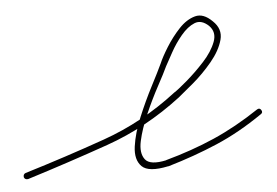

<svg xmlns="http://www.w3.org/2000/svg" viewBox="-37 -312 533 369"><g transform="rotate(-5 229.5 -128.0)"><path d="M4 13Q-2 14 -4 9Q-5 3 0 1Q79 -23 155.5 -50Q232 -77 298 -128Q306 -133 323.5 -148Q341 -163 358 -181.5Q375 -200 382 -218.5Q389 -237 376 -250Q376 -250 376 -250Q376 -250 376 -250Q362 -263 348.5 -257.5Q335 -252 322.5 -237Q310 -222 301 -205.5Q292 -189 287 -180Q281 -167 268 -143Q255 -119 243 -91.5Q231 -64 226 -41Q221 -18 230.5 -5.5Q240 7 272 0Q272 0 272 0Q271 0 271 0Q322 -14 365.5 -33Q409 -52 454 -82Q459 -85 462 -80Q465 -75 460 -72Q415 -41 370.5 -22Q326 -3 275 12Q275 12 274 12Q274 12 274 12Q236 20 223 7Q210 -6 213.5 -31.5Q217 -57 229.5 -87Q242 -117 256 -144Q270 -171 277 -186Q282 -198 293.5 -216.5Q305 -235 319.5 -250.5Q334 -266 350.5 -270.5Q367 -275 384 -258Q384 -258 384 -258Q384 -258 384 -258Q401 -242 395.5 -221.5Q390 -201 372.5 -180Q355 -159 335.5 -142.5Q316 -126 306 -118Q238 -66 161 -39Q84 -12 4 13Q4 13 4 13Q4 13 4 13Z"/></g></svg>

Font: FRB American Cursive Thin
Style: Italic
Weight: 100
Italic angle: -25°
Version: Version 2.0;Modular Font Editor K font №1